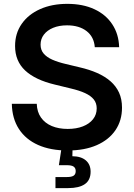

<svg xmlns="http://www.w3.org/2000/svg" viewBox="-20 -758 685 982"><path d="M326.2 11.7Q238.3 11.7 174.8 -16.6Q111.3 -44.9 76.7 -98.4Q42 -151.9 40.5 -227.1H168Q169.4 -185.5 189.5 -157Q209.5 -128.4 244.6 -113.5Q279.8 -98.6 326.2 -98.6Q370.6 -98.6 403.8 -111.6Q437 -124.5 455.8 -148.2Q474.6 -171.9 474.6 -203.6Q474.6 -230.5 459.7 -249.3Q444.8 -268.1 415.3 -281.7Q385.7 -295.4 341.3 -305.7L261.2 -325.2Q160.2 -349.1 108.6 -397.5Q57.1 -445.8 57.1 -522.9Q57.1 -587.4 91.1 -636Q125 -684.6 185.3 -711.4Q245.6 -738.3 324.2 -738.3Q403.8 -738.3 462.6 -710.9Q521.5 -683.6 554.4 -633.5Q587.4 -583.5 589.4 -516.6H464.8Q460.9 -569.3 422.9 -598.9Q384.8 -628.4 322.8 -628.4Q282.2 -628.4 251.7 -615.7Q221.2 -603 204.3 -580.8Q187.5 -558.6 187.5 -529.8Q187.5 -502.4 203.4 -483.9Q219.2 -465.3 248 -452.6Q276.9 -439.9 316.4 -430.7L387.7 -413.6Q437 -402.3 476.8 -384.8Q516.6 -367.2 545.2 -342.3Q573.7 -317.4 588.9 -284.2Q604 -251 604 -207.5Q604 -141.6 570.6 -92.3Q537.1 -43 474.9 -15.6Q412.6 11.7 326.2 11.7ZM263.7 204.1V147.5H322.3Q346.2 147.5 356.7 140.4Q367.2 133.3 367.2 117.2Q367.2 101.6 356.7 94.2Q346.2 86.9 322.3 86.9H281.2L297.9 -22H351.1V0L350.1 41Q395 41.5 419.2 62.5Q443.4 83.5 443.4 120.1Q443.4 163.1 414.1 183.6Q384.8 204.1 328.1 204.1Z"/></svg>

Font: Inter 24pt SemiBold
Style: Regular
Weight: 600
Designer: Rasmus Andersson
Foundry: rsms
Version: Version 4.001;git-66647c0bb